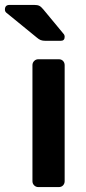

<svg xmlns="http://www.w3.org/2000/svg" viewBox="-66 -761 350 781"><path d="M90 0Q80 0 73 -7Q66 -14 66 -24V-496Q66 -506 73 -513Q80 -520 90 -520H173Q184 -520 190.5 -513Q197 -506 197 -496V-24Q197 -14 190.5 -7Q184 0 173 0ZM119 -595Q107 -595 99.5 -598Q92 -601 84 -608L-41 -710Q-46 -715 -46 -722Q-46 -741 -27 -741H73Q86 -741 93.5 -737.5Q101 -734 110 -723L192 -624Q197 -619 197 -611Q197 -595 181 -595Z"/></svg>

Font: Rubik Medium
Style: Regular
Weight: 500
Designer: Hubert and Fischer
Foundry: Hubert and Fischer
Version: Version 2.300; ttfautohint (v1.8.4.7-5d5b);gftools[0.9.30]